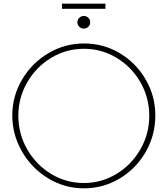

<svg xmlns="http://www.w3.org/2000/svg" viewBox="-20 -1007 914 1047"><path d="M47 -378Q47 -482 100 -572.5Q153 -663 243 -716.5Q333 -770 438 -770Q544 -770 633 -717Q722 -664 774.5 -573.5Q827 -483 827 -378Q827 -270 774.5 -178.5Q722 -87 632.5 -33.5Q543 20 437 20Q332 20 242 -35Q152 -90 99.5 -181.5Q47 -273 47 -378ZM794 -376Q794 -474 746 -558Q698 -642 616 -691.5Q534 -741 438 -741Q341 -741 259 -691.5Q177 -642 128.5 -558Q80 -474 80 -376Q80 -277 128.5 -192.5Q177 -108 259 -58.5Q341 -9 437 -9Q533 -9 615 -58.5Q697 -108 745.5 -192.5Q794 -277 794 -376ZM402 -886Q402 -900 412.5 -910Q423 -920 437 -920Q451 -920 461.5 -910Q472 -900 472 -886Q472 -871 461.5 -861Q451 -851 437 -851Q423 -851 412.5 -861Q402 -871 402 -886ZM318 -987H555V-959H318Z"/></svg>

Font: Poiret One
Style: Regular
Weight: 400
Designer: Denis Masharov (denis.masharov@gmail.com), Cyreal (Charset Expansion)
Foundry: Denis Masharov
Version: Version 1.101